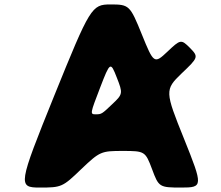

<svg xmlns="http://www.w3.org/2000/svg" viewBox="-20 -845 995 865"><path d="M486 -376C439 -331 437 -330 411 -330C385 -330 386 -333 431 -450C476 -567 478 -568 506 -496C534 -425 534 -421 486 -376ZM798 -514C874 -586 875 -589 836 -629C796 -669 793 -668 734 -612C675 -556 672 -559 619 -690C566 -821 562 -825 478 -825C393 -825 386 -813 224 -413C62 -12 60 0 159 0C257 0 262 -2 346 -83C430 -163 436 -165 534 -165C632 -165 635 -163 665 -83C695 -2 698 0 797 0C895 0 895 -6 809 -220C723 -433 722 -441 798 -514Z"/></svg>

Font: Hussar Print
Style: Bold
Weight: 700
Foundry: Cannot Into Space Fonts
Version: Version 2.00